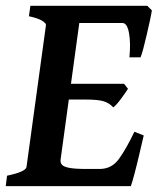

<svg xmlns="http://www.w3.org/2000/svg" viewBox="-23 -635 542 655"><path d="M495.1 -599.6Q493.2 -586.9 488.3 -564.2Q483.4 -541.5 477.5 -516.4Q471.7 -491.2 466.1 -470Q460.4 -448.7 456.5 -439.5H418.5Q423.3 -486.8 417.2 -521.7Q411.1 -556.6 394.5 -556.6H224.1L245.6 -615.2H479.5ZM413.6 -332Q404.8 -318.4 389.4 -297.4Q374 -276.4 363.3 -268.6Q350.6 -283.2 331.3 -289.3Q312 -295.4 269.5 -295.4H184.1L201.2 -349.1H400.4ZM467.3 -172.9Q460.9 -145 452.1 -107.9Q443.4 -70.8 435.3 -40.3Q427.2 -9.8 423.3 0H-3.4L1 -35.6Q65.4 -49.3 67.4 -65.4L133.8 -549.3Q134.8 -555.2 121.1 -564Q107.4 -572.8 75.7 -579.6L80.6 -615.2H321.3L316.9 -579.6Q285.2 -576.2 267.1 -571.5Q249 -566.9 248 -560.1L183.6 -89.8Q182.6 -80.6 188 -73.5Q193.4 -66.4 212.6 -62.5Q231.9 -58.6 272 -58.6H316.9Q358.4 -58.6 383.3 -93.5Q408.2 -128.4 435.5 -185.5Z"/></svg>

Font: Gentium Plus
Style: Bold Italic
Weight: 700
Italic angle: -8°
Designer: Victor Gaultney, Annie Olsen, Iska Routamaa, Becca Hirsbrunner
Foundry: SIL International
Version: Version 6.101